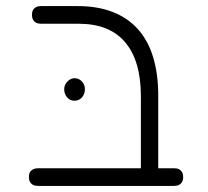

<svg xmlns="http://www.w3.org/2000/svg" viewBox="-20 -600 682 631"><path d="M472 11Q463 11 456.5 8.5Q450 6 446.5 0.5Q443 -5 443 -12V-283Q443 -342 430 -386.5Q417 -431 391 -461.5Q365 -492 327 -507Q289 -522 238 -522H115Q105 -522 98.5 -525.5Q92 -529 88.5 -535.5Q85 -542 85 -551Q85 -561 88.5 -567Q92 -573 98.5 -576.5Q105 -580 114 -580H235Q300 -580 349.5 -561Q399 -542 432.5 -505Q466 -468 483 -413Q500 -358 500 -286V-19Q500 -9 497 -2.5Q494 4 487.5 7.5Q481 11 472 11ZM105 11Q95 11 88.5 7.5Q82 4 78.5 -2.5Q75 -9 75 -18Q75 -28 78.5 -34Q82 -40 88.5 -43.5Q95 -47 104 -47H553Q563 -47 569 -43.5Q575 -40 578.5 -34Q582 -28 582 -18Q582 -9 578.5 -2.5Q575 4 568.5 7.5Q562 11 552 11ZM225 -269Q210 -269 200.5 -280Q191 -291 191 -307Q191 -321 201.5 -332Q212 -343 225 -343Q239 -343 249 -332.5Q259 -322 259 -307Q259 -291 249.5 -280Q240 -269 225 -269Z"/></svg>

Font: Fredoka Light Light
Style: Regular
Weight: 300
Version: Version 2.001